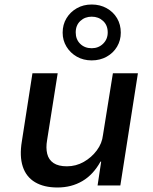

<svg xmlns="http://www.w3.org/2000/svg" viewBox="-20 -823 681 852"><path d="M235 9Q175 9 135.5 -14.5Q96 -38 81 -84Q66 -130 77 -196L124 -498H236L189 -201Q183 -167 189.5 -140.5Q196 -114 217.5 -99.5Q239 -85 277 -85Q317 -85 351.5 -104.5Q386 -124 409.5 -155.5Q433 -187 437 -224L481 -498H592L514 0H413L429 -106H426Q394 -48 345.5 -19.5Q297 9 235 9ZM387 -555Q350 -555 321 -571.5Q292 -588 275 -616Q258 -644 258 -678Q258 -714 275 -742Q292 -770 321 -786.5Q350 -803 387 -803Q424 -803 453.5 -786.5Q483 -770 499.5 -742Q516 -714 516 -678Q516 -644 499.5 -616Q483 -588 453.5 -571.5Q424 -555 387 -555ZM387 -609Q417 -609 437.5 -629Q458 -649 458 -679Q458 -711 437.5 -730Q417 -749 387 -749Q357 -749 336.5 -730Q316 -711 316 -679Q316 -648 336 -628.5Q356 -609 387 -609Z"/></svg>

Font: Nunito Sans 7pt SemiBold
Style: Italic
Weight: 600
Italic angle: -9°
Designer: Vernon Adams
Foundry: Vernon Adams
Version: Version 3.101;gftools[0.9.27]